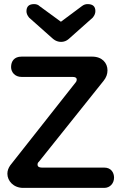

<svg xmlns="http://www.w3.org/2000/svg" viewBox="-20 -916 592 936"><path d="M146 -896C121 -896 109 -884 109 -861C109 -851 113 -841 122 -830L239 -726C262 -707 294 -707 315 -726L432 -830C441 -841 445 -851 445 -862C445 -885 432 -896 407 -896C397 -896 388 -893 379 -886L277 -810L173 -886C166 -893 157 -896 146 -896ZM488 0C517 0 536 -23 536 -50C536 -73 523 -99 488 -99H184C170 -99 163 -104 163 -114C163 -119 165 -124 170 -128L485 -522C498 -538 504 -555 504 -573C504 -609 478 -640 429 -640H85C49 -640 34 -617 34 -589C34 -564 53 -541 85 -541H334C347 -541 354 -537 354 -528C354 -523 352 -517 347 -512L30 -110C21 -97 16 -84 16 -69C16 -34 46 0 93 0Z"/></svg>

Font: Dongle
Style: Regular
Weight: 400
Designer: Yanghee Ryu
Foundry: Yanghee Ryu
Version: Version 2.000